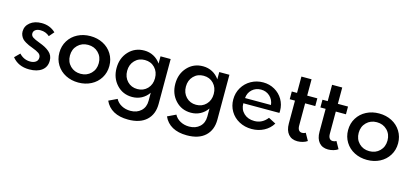

<svg xmlns="http://www.w3.org/2000/svg" viewBox="-69 -1183 4263 1976"><g transform="rotate(15 2062.0 -195.0)"><path d="M40 -66.4 93.2 -119.5Q142.3 -66.4 211.4 -66.4Q246.8 -66.4 269.8 -82.7Q292.7 -99.1 292.7 -129.5Q292.7 -157.3 269.1 -174.1Q245.5 -190.9 193.6 -210Q170.5 -218.6 155.7 -225Q140.9 -231.4 119.8 -243.9Q98.6 -256.4 86.4 -269.3Q74.1 -282.3 65 -302.3Q55.9 -322.3 55.9 -345.5Q55.9 -403.6 103 -441.6Q150 -479.5 225.5 -479.5Q314.1 -479.5 374.5 -421.4L329.1 -368.6Q288.6 -405 232.3 -405Q197.7 -405 178 -390.2Q158.2 -375.5 158.2 -351.4Q158.2 -327.3 180 -312.3Q201.8 -297.3 253.6 -278.2Q289.5 -265 315.2 -251.4Q340.9 -237.7 362 -219.8Q383.2 -201.8 393.9 -178.6Q404.5 -155.5 404.5 -126.8Q404.5 -59.5 355.5 -22.5Q306.4 14.5 221.4 14.5Q105 14.5 40 -66.4Z M513.4 -104.5Q478.2 -161.4 478.2 -232.7Q478.2 -304.1 513.4 -360.9Q548.6 -417.7 609.3 -448.9Q670 -480 744.5 -480Q819.1 -480 879.8 -448.9Q940.5 -417.7 975.7 -360.9Q1010.9 -304.1 1010.9 -232.7Q1010.9 -161.4 975.7 -104.5Q940.5 -47.7 879.8 -16.6Q819.1 14.5 744.5 14.5Q670 14.5 609.3 -16.6Q548.6 -47.7 513.4 -104.5ZM634.5 -343.4Q590.9 -300 590.9 -232.7Q590.9 -165.5 634.5 -122Q678.2 -78.6 744.5 -78.6Q810.9 -78.6 854.5 -122Q898.2 -165.5 898.2 -232.7Q898.2 -300 854.5 -343.4Q810.9 -386.8 744.5 -386.8Q678.2 -386.8 634.5 -343.4Z M1087.7 -232.7Q1087.7 -339.1 1153.2 -409.5Q1218.6 -480 1318.6 -480Q1372.7 -480 1418 -456.1Q1463.2 -432.3 1493.6 -388.2V-465.5H1601.8V12.7Q1601.8 123.2 1533.4 186.6Q1465 250 1338.2 250Q1246.4 250 1183.9 215.5Q1121.4 180.9 1091.8 114.5L1180.9 71.8Q1200.9 110.9 1243.4 133.9Q1285.9 156.8 1338.2 156.8Q1406.8 156.8 1450.2 116.6Q1493.6 76.4 1493.6 8.6V-77.3Q1463.2 -33.2 1418 -9.3Q1372.7 14.5 1318.6 14.5Q1218.6 14.5 1153.2 -56.1Q1087.7 -126.8 1087.7 -232.7ZM1349.1 -387.3Q1284.5 -387.3 1242.5 -343.6Q1200.5 -300 1200.5 -232.7Q1200.5 -165.5 1242.5 -121.8Q1284.5 -78.2 1349.1 -78.2Q1413.6 -78.2 1455.5 -121.6Q1497.3 -165 1497.3 -232.7Q1497.3 -300.5 1455.7 -343.9Q1414.1 -387.3 1349.1 -387.3Z M1713.6 -232.7Q1713.6 -339.1 1779.1 -409.5Q1844.5 -480 1944.5 -480Q1998.6 -480 2043.9 -456.1Q2089.1 -432.3 2119.5 -388.2V-465.5H2227.7V12.7Q2227.7 123.2 2159.3 186.6Q2090.9 250 1964.1 250Q1872.3 250 1809.8 215.5Q1747.3 180.9 1717.7 114.5L1806.8 71.8Q1826.8 110.9 1869.3 133.9Q1911.8 156.8 1964.1 156.8Q2032.7 156.8 2076.1 116.6Q2119.5 76.4 2119.5 8.6V-77.3Q2089.1 -33.2 2043.9 -9.3Q1998.6 14.5 1944.5 14.5Q1844.5 14.5 1779.1 -56.1Q1713.6 -126.8 1713.6 -232.7ZM1975 -387.3Q1910.5 -387.3 1868.4 -343.6Q1826.4 -300 1826.4 -232.7Q1826.4 -165.5 1868.4 -121.8Q1910.5 -78.2 1975 -78.2Q2039.5 -78.2 2081.4 -121.6Q2123.2 -165 2123.2 -232.7Q2123.2 -300.5 2081.6 -343.9Q2040 -387.3 1975 -387.3Z M2331.4 -231.4Q2331.4 -300.9 2365.2 -358Q2399.1 -415 2457.3 -447.5Q2515.5 -480 2585.5 -480Q2652.3 -480 2708 -448.4Q2763.6 -416.8 2795.5 -362.3Q2827.3 -307.7 2827.3 -242.7Q2827.3 -235.9 2826.4 -219.5H2441.8Q2441.8 -154.1 2485 -113.2Q2528.2 -72.3 2597.3 -72.3Q2681.4 -72.3 2735.9 -143.2L2814.1 -102.7Q2780.5 -47.3 2721.8 -16.4Q2663.2 14.5 2591.8 14.5Q2517.7 14.5 2458 -17.7Q2398.2 -50 2364.8 -106.4Q2331.4 -162.7 2331.4 -231.4ZM2582.7 -402.7Q2526.4 -402.7 2487.7 -367Q2449.1 -331.4 2445 -275.9H2721.4Q2715 -332.3 2676.4 -367.5Q2637.7 -402.7 2582.7 -402.7Z M2892.3 -465.5H2948.2V-639.5H3056.4V-465.5H3164.5V-383.2H3056.4V-146.4Q3056.4 -115 3068.6 -98.4Q3080.9 -81.8 3104.5 -81.8Q3124.5 -81.8 3141.4 -92.3L3184.1 -15.9Q3165 -1.8 3136.1 6.4Q3107.3 14.5 3079.1 14.5Q3017.3 14.5 2982.7 -25.9Q2948.2 -66.4 2948.2 -139.1V-383.2H2892.3Z M3219.1 -465.5H3275V-639.5H3383.2V-465.5H3491.4V-383.2H3383.2V-146.4Q3383.2 -115 3395.5 -98.4Q3407.7 -81.8 3431.4 -81.8Q3451.4 -81.8 3468.2 -92.3L3510.9 -15.9Q3491.8 -1.8 3463 6.4Q3434.1 14.5 3405.9 14.5Q3344.1 14.5 3309.5 -25.9Q3275 -66.4 3275 -139.1V-383.2H3219.1Z M3589.8 -104.5Q3554.5 -161.4 3554.5 -232.7Q3554.5 -304.1 3589.8 -360.9Q3625 -417.7 3685.7 -448.9Q3746.4 -480 3820.9 -480Q3895.5 -480 3956.1 -448.9Q4016.8 -417.7 4052 -360.9Q4087.3 -304.1 4087.3 -232.7Q4087.3 -161.4 4052 -104.5Q4016.8 -47.7 3956.1 -16.6Q3895.5 14.5 3820.9 14.5Q3746.4 14.5 3685.7 -16.6Q3625 -47.7 3589.8 -104.5ZM3710.9 -343.4Q3667.3 -300 3667.3 -232.7Q3667.3 -165.5 3710.9 -122Q3754.5 -78.6 3820.9 -78.6Q3887.3 -78.6 3930.9 -122Q3974.5 -165.5 3974.5 -232.7Q3974.5 -300 3930.9 -343.4Q3887.3 -386.8 3820.9 -386.8Q3754.5 -386.8 3710.9 -343.4Z"/></g></svg>

Font: Spartan MB SemBd
Style: Regular
Weight: 600
Designer: Matt Bailey, Mirko Velimirovic
Foundry: Matt Bailey
Version: Version 1.005